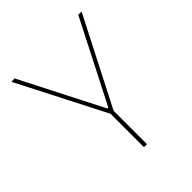

<svg xmlns="http://www.w3.org/2000/svg" viewBox="-178 -758 876 876"><g transform="rotate(-45 260.0 -319.5)"><path d="M251 -213.5 33 -639H54.5L201.5 -351L257 -242.5H262.5L318 -351L465 -639H486.5L268.5 -213.5ZM250 0V-235.5H269.5V0Z"/></g></svg>

Font: Anek Bangla Medium Thin
Style: Regular
Weight: 250
Version: Version 1.003